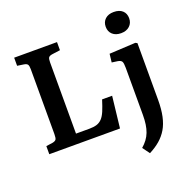

<svg xmlns="http://www.w3.org/2000/svg" viewBox="-166 -925 1298 1314"><g transform="rotate(-20 482.5 -267.5)"><path d="M54 0V-59L103 -66Q122 -70 128 -79.5Q134 -89 134 -118V-590Q134 -615 127.5 -624.5Q121 -634 101 -637L54 -644V-703H366V-644L307 -636Q287 -633 280.5 -624Q274 -615 274 -589V-70H371Q404 -70 426 -77Q448 -84 464.5 -101.5Q481 -119 494 -150Q507 -181 522 -229H595L569 0ZM704 229 666 177Q688 158 704 136.5Q720 115 729.5 90Q739 65 743.5 34.5Q748 4 748 -34V-376Q748 -411 741.5 -422.5Q735 -434 713 -438L670 -444L677 -505L868 -515L881 -508V-95Q881 -27 870 24Q859 75 837 112Q815 149 782 177.5Q749 206 704 229ZM800 -610Q761 -610 738 -631Q715 -652 715 -687Q715 -722 738 -743Q761 -764 800 -764Q841 -764 863.5 -743.5Q886 -723 886 -688Q886 -653 862.5 -631.5Q839 -610 800 -610Z"/></g></svg>

Font: Literata 18pt SemiBold
Style: Regular
Weight: 600
Designer: Latin by Veronika Burian and Jose Scaglione. Greek by Irene Vlachou. Cyrillic by Vera Evstafieva.
Foundry: TypeTogether
Version: Version 3.103;gftools[0.9.29]